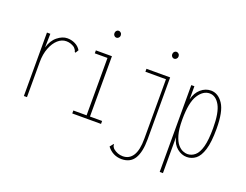

<svg xmlns="http://www.w3.org/2000/svg" viewBox="-120 -865 1640 1280"><g transform="rotate(20 700.0 -225.0)"><path d="M79 -449H103L101 -351Q116 -404 151 -432Q186 -460 221 -460Q250 -460 276 -447.5Q302 -435 317 -410L306 -392L304 -388L297 -391Q297 -395 294 -401.5Q291 -408 280 -420Q253 -439 221 -439Q189 -439 162 -415Q135 -391 118 -347.5Q101 -304 101 -248V1H79Z M422 0V-21H516V-428H426V-449H540V-21H626V0ZM525 -575Q516 -575 509.5 -582Q503 -589 503 -599Q503 -610 509.5 -617Q516 -624 525 -624Q534 -624 541 -617Q548 -610 548 -599Q548 -589 541 -582Q534 -575 525 -575Z M833 174Q770 173 731 122L746 103L751 97L755 101Q753 105 755.5 111Q758 117 766 127Q797 153 835 153Q881 153 906 114Q931 75 931 -6V-428H785V-449H953V-10Q953 80 924.5 127Q896 174 833 174ZM935 -575Q926 -575 919.5 -582Q913 -589 913 -599Q913 -610 919.5 -617Q926 -624 935 -624Q944 -624 951 -617Q958 -610 958 -599Q958 -589 951 -582Q944 -575 935 -575Z M1103 167V-449H1125V-356Q1137 -405 1169 -432.5Q1201 -460 1241 -460Q1292 -459 1326.5 -407Q1361 -355 1361 -232Q1361 -137 1344.5 -84Q1328 -31 1300 -9.5Q1272 12 1237 12Q1201 12 1169 -13.5Q1137 -39 1126 -88V167ZM1234 -8Q1264 -8 1288 -28.5Q1312 -49 1325 -97Q1338 -145 1338 -229Q1338 -339 1310 -389Q1282 -439 1238 -439Q1192 -439 1158.5 -386.5Q1125 -334 1125 -213Q1125 -145 1137 -104Q1149 -63 1167 -42.5Q1185 -22 1203 -15Q1221 -8 1234 -8Z"/></g></svg>

Font: Inconsolata ExtraCondensed ExtraLight
Style: Regular
Weight: 200
Width: 2
Monospace: yes
Designer: Raph Levien, Cyreal, Brenton Simpson
Foundry: Raph Levien, Cyreal, Google
Version: Version 3.001; ttfautohint (v1.8.2.53-6de2)